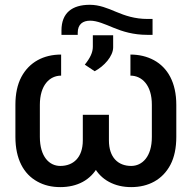

<svg xmlns="http://www.w3.org/2000/svg" viewBox="-20 -759 787 789"><path d="M516 -448.2C562.9 -448.2 604.4 -409.4 604 -328.1V-196.7C604.4 -114.3 563.6 -77.1 519.2 -77.1C465.6 -77.1 427.6 -111.5 427.6 -182.2V-287.3H342V-182.2C342 -96.9 375 -39.8 428.3 -11.4C454.9 2.8 485.1 9.9 519.2 9.9C589.8 9.9 648.1 -20.6 680.4 -82C696.4 -112.6 704.5 -150.9 704.5 -196.7V-328.1C704.5 -419.4 669.4 -480.8 612.6 -511.7C584.2 -527 551.8 -534.8 516 -534.8ZM231.2 -534.8C159.1 -534.8 100.5 -503.9 67.8 -442.8C51.5 -411.9 43.3 -373.9 43.3 -328.1V-196.7C43.3 -104.8 77.4 -43.7 133.2 -13.1C160.9 2.5 192.5 9.9 227.6 9.9C296.9 9.9 352.3 -18.5 383.2 -75.6C398.4 -104 406.2 -139.6 406.2 -182.2V-287.3H320.3V-182.2C320.3 -111.5 281.2 -77.1 227.6 -77.1C183.2 -77.1 143.8 -114.3 143.8 -196.7V-328.1C143.8 -409.4 184.3 -448.2 231.2 -448.2ZM369 -466.3C407.7 -486.5 445 -528.1 445 -564.3V-614H361.5V-567.1C361.5 -543 350.1 -520.2 328.5 -493.3ZM586.3 -681.1C533.7 -681.1 493.6 -695 457.4 -710.2C421.2 -725.5 387.8 -739.3 349.1 -739.3C276.6 -739.3 232.6 -706.3 232.6 -633.9V-615.8H299.4V-624.3C299.4 -659.8 320.7 -674 350.5 -674C378.9 -674 409.4 -660.2 446.7 -644.9C483.7 -629.6 528.1 -615.8 584.9 -615.8H606.9V-681.1Z"/></svg>

Font: Inter 465
Style: Regular
Weight: 400
Designer: Rasmus Andersson
Foundry: rsms
Version: Version 3.019;Glyphs 3.1.2 (3151)